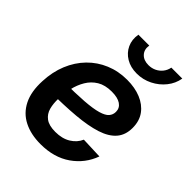

<svg xmlns="http://www.w3.org/2000/svg" viewBox="-212 -853 980 980"><g transform="rotate(45 278.5 -362.5)"><path d="M251 11.7Q181.2 11.7 130.1 -14.2Q79.1 -40 53 -92.3Q26.9 -144.5 30.8 -222.7Q33.7 -291.5 57.1 -348.6Q80.6 -405.8 121.1 -447.3Q161.6 -488.8 215.3 -511.2Q269 -533.7 332 -533.7Q388.2 -533.7 431.6 -515.9Q475.1 -498 500.2 -463.9Q525.4 -429.7 525.4 -379.4Q525.4 -328.1 497.1 -295.4Q468.8 -262.7 413.6 -244.9Q358.4 -227.1 277.1 -220Q195.8 -212.9 89.4 -212.9L103.5 -297.9Q195.3 -297.9 254.6 -302.2Q314 -306.6 347.4 -316.4Q380.9 -326.2 394 -341.3Q407.2 -356.4 407.2 -377.4Q407.2 -404.8 384.5 -420.2Q361.8 -435.5 319.3 -435.5Q271.5 -435.5 239.7 -416.3Q208 -397 189 -365Q169.9 -333 161.4 -294.7Q152.8 -256.3 151.9 -218.3Q150.4 -181.6 158.4 -151.6Q166.5 -121.6 190.4 -103.8Q214.4 -85.9 260.3 -85.9Q309.6 -85.9 343.3 -106.7Q377 -127.4 391.6 -161.1L508.3 -156.7Q481 -81.1 414.6 -34.7Q348.1 11.7 251 11.7ZM343.3 -590.3Q298.8 -590.3 266.1 -609.9Q233.4 -629.4 218 -662.6Q202.6 -695.8 209.5 -736.8H288.1Q282.7 -704.1 301.8 -683.6Q320.8 -663.1 355.5 -663.1Q378.9 -663.1 398.2 -672.6Q417.5 -682.1 430.4 -698.7Q443.4 -715.3 447.3 -736.8H526.4Q519.5 -695.8 492.9 -662.6Q466.3 -629.4 427.2 -609.9Q388.2 -590.3 343.3 -590.3Z"/></g></svg>

Font: Inter 28pt SemiBold
Style: Italic
Weight: 600
Italic angle: -9.3988°
Designer: Rasmus Andersson
Foundry: rsms
Version: Version 4.001;git-66647c0bb